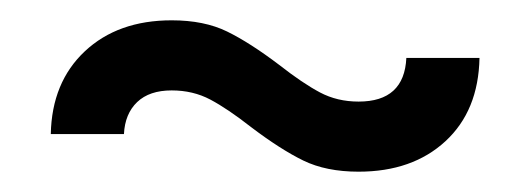

<svg xmlns="http://www.w3.org/2000/svg" viewBox="-20 -392 522 189"><path d="M452 -335Q451 -283 418.5 -253Q386 -223 333 -223Q301 -223 278.5 -234Q256 -245 227 -267Q204 -285 187 -294Q170 -303 149 -303Q127 -303 115 -291.5Q103 -280 102 -260H30Q31 -311 63.5 -341.5Q96 -372 149 -372Q181 -372 203.5 -361Q226 -350 255 -328Q278 -310 295 -301Q312 -292 333 -292Q378 -292 380 -335Z"/></svg>

Font: Akshar
Style: Regular
Weight: 400
Designer: Tall Chai
Foundry: Tall Chai
Version: Version 1.000